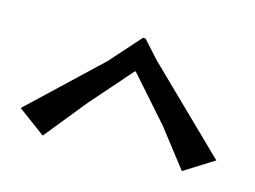

<svg xmlns="http://www.w3.org/2000/svg" viewBox="-52 -830 585 440"><g transform="rotate(15 240.5 -610.0)"><path d="M240 -748H246L283 -707L475 -520L405 -476L336 -565L244 -669H242L156 -571L76 -472L11 -520L176 -676Z"/></g></svg>

Font: Alike Angular
Style: Regular
Weight: 400
Version: Version 1.210